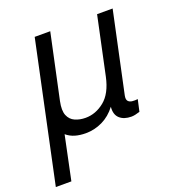

<svg xmlns="http://www.w3.org/2000/svg" viewBox="-139 -634 891 963"><g transform="rotate(-20 306.5 -152.0)"><path d="M532 -54 518 9Q490 18 473 18Q433 18 410.5 -2.5Q388 -23 392 -64Q361 -23 318.5 -2.5Q276 18 230 18Q198 18 172.5 10.5Q147 3 127 -14L78 220H-5L153 -524H236L162 -178Q152 -130 163 -103.5Q174 -77 199 -66Q224 -55 255 -55Q309 -55 355.5 -92.5Q402 -130 420 -214L486 -524H569L477 -93Q473 -73 480.5 -64Q488 -55 502.5 -53.5Q517 -52 532 -54Z"/></g></svg>

Font: Fragment Mono SC
Style: Italic
Weight: 400
Italic angle: -12°
Monospace: yes
Designer: Wei Huang based on Nimbus Sans by URW Studio, based on Helvetica by Max Miedinger.
Foundry: Wei Huang
Version: Version 1.012; ttfautohint (v1.8.4.7-5d5b)